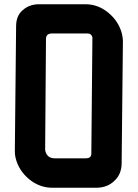

<svg xmlns="http://www.w3.org/2000/svg" viewBox="-20 -886 650 906"><path d="M56 -762Q56 -811 86 -837Q118 -866 164 -866H383Q442 -866 490 -827Q540 -786 555 -728Q560 -706 560 -693L554 -117Q554 -64 520 -33Q487 0 433 0H227Q168 0 119 -39Q69 -80 54 -139Q50 -154 50 -173ZM193 -182Q193 -177 194 -173Q203 -139 238 -139H385Q413 -139 411 -165L416 -706Q417 -707 416 -710Q411 -728 394 -728H225Q197 -728 197 -702Z"/></svg>

Font: Covid19
Style: Regular
Weight: 400
Designer: Peter Wiegel
Foundry: (c) CAT - Ing. Peter Wiegel.  for Rudolf Maass + Partner GmbH
Version: Version 001.000